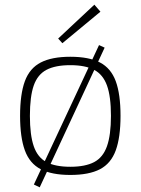

<svg xmlns="http://www.w3.org/2000/svg" viewBox="-20 -737 602 822"><path d="M404 -544 428 -533 150 65 125 53ZM281 -494Q361 -494 408 -469.5Q455 -445 475.5 -389.5Q496 -334 496 -241Q496 -149 475.5 -93Q455 -37 408 -12.5Q361 12 281 12Q202 12 154.5 -12.5Q107 -37 86.5 -93Q66 -149 66 -241Q66 -334 86.5 -389.5Q107 -445 154.5 -469.5Q202 -494 281 -494ZM281 -458Q217 -458 179 -438Q141 -418 124.5 -371Q108 -324 108 -241Q108 -159 124.5 -111Q141 -63 179 -43Q217 -23 281 -23Q345 -23 383 -43Q421 -63 438 -111Q455 -159 455 -241Q455 -324 438 -371Q421 -418 383 -438Q345 -458 281 -458ZM384 -717 410 -687 247 -552 229 -572Z"/></svg>

Font: Exo 2 ExtraLight
Style: Regular
Weight: 250
Designer: Natanael Gama
Foundry: Natanael Gama
Version: Version 2.010